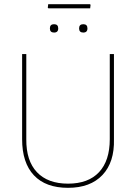

<svg xmlns="http://www.w3.org/2000/svg" viewBox="-20 -896 652 920"><path d="M411 -876 414 -873 412 -856H212L209 -859L211 -876ZM359 -760Q359 -780 379 -780Q399 -780 399 -760Q399 -740 379 -740Q359 -740 359 -760ZM219 -760Q219 -780 239 -780Q259 -780 259 -760Q259 -740 239 -740Q219 -740 219 -760ZM526 -637V-229Q529 -119 471 -57.5Q413 4 306 4Q199 4 142.5 -56Q86 -116 86 -229V-637H106V-229Q105 -126 157 -71Q209 -16 306 -16Q403 -16 454.5 -71Q506 -126 506 -229V-637Z"/></svg>

Font: Alegreya Sans SC Thin
Style: Regular
Weight: 100
Designer: Juan Pablo del Peral
Foundry: Huerta Tipografica
Version: Version 2.007